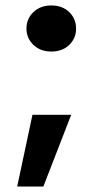

<svg xmlns="http://www.w3.org/2000/svg" viewBox="-20 -561 353 704"><path d="M168 -372Q128 -372 102.5 -396.5Q77 -421 77 -456Q77 -492 102.5 -516.5Q128 -541 168 -541Q209 -541 234 -516.5Q259 -492 259 -456Q259 -421 234 -396.5Q209 -372 168 -372ZM43 123 99 -140H241L139 123Z"/></svg>

Font: DM Sans 9pt Black
Style: Regular
Weight: 900
Version: Version 4.004;gftools[0.9.30]